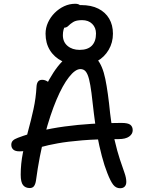

<svg xmlns="http://www.w3.org/2000/svg" viewBox="-20 -991 766 1020"><path d="M618 9Q596 9 581.5 -9.5Q567 -28 550 -72Q535 -109 521 -162Q507 -215 496 -274Q485 -333 479 -386Q472 -451 466 -497Q460 -543 453 -570.5Q446 -598 435.5 -611Q425 -624 407 -624Q380 -624 346.5 -581.5Q313 -539 280 -461Q247 -383 218 -274Q189 -165 171 -31Q168 -12 160.5 -2Q153 8 138 8Q115 8 102.5 -7.5Q90 -23 90 -63Q90 -121 101.5 -178.5Q113 -236 129 -294Q145 -352 158 -411.5Q171 -471 174 -531Q175 -548 182 -557.5Q189 -567 204 -567Q218 -567 231 -559Q244 -551 255 -534L218 -524Q264 -617 309.5 -663.5Q355 -710 409 -710Q467 -710 496 -676Q525 -642 539.5 -571.5Q554 -501 565 -389Q575 -306 589 -246Q603 -186 617 -144Q631 -102 641 -74Q651 -46 651 -25Q651 -9 642.5 0Q634 9 618 9ZM83 -187Q61 -187 50.5 -196.5Q40 -206 40 -222Q40 -235 48 -243.5Q56 -252 75 -259Q183 -300 323 -319Q463 -338 625 -338Q660 -338 672.5 -328Q685 -318 685 -299Q685 -279 666 -265.5Q647 -252 610 -252Q495 -252 417 -245.5Q339 -239 286.5 -229.5Q234 -220 199 -210Q164 -200 137.5 -193.5Q111 -187 83 -187ZM410 -645Q352 -645 310 -666Q268 -687 245 -724.5Q222 -762 222 -812Q222 -843 235 -871.5Q248 -900 270.5 -922.5Q293 -945 321 -958Q349 -971 380 -971Q399 -971 408 -960.5Q417 -950 417 -932Q417 -920 409 -911Q401 -902 381 -894Q343 -879 328.5 -857.5Q314 -836 314 -804Q314 -768 339 -747Q364 -726 403 -726Q446 -726 468 -748.5Q490 -771 490 -813Q490 -844 470 -864Q450 -884 416 -884Q385 -884 369 -874Q353 -864 343.5 -854Q334 -844 321 -844Q302 -844 293.5 -850.5Q285 -857 285 -875Q285 -912 318 -938Q351 -964 411 -964Q465 -964 502.5 -945Q540 -926 560 -892Q580 -858 580 -812Q580 -765 557.5 -726.5Q535 -688 497 -666.5Q459 -645 410 -645Z"/></svg>

Font: Shantell Sans
Style: Regular
Weight: 400
Designer: Stephen Nixon, Anya Danilova, Shantell Martin
Foundry: Arrow Type
Version: Version 1.008;[ac192a2d6]